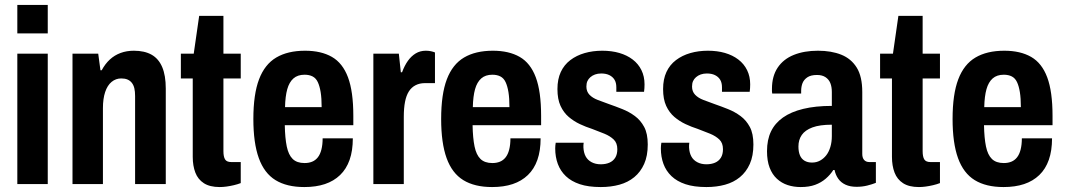

<svg xmlns="http://www.w3.org/2000/svg" viewBox="-20 -744 4305 776"><path d="M50 -609V-724H173V-609ZM50 0V-527H173V0Z M273 0V-527H377L386 -460H391Q405 -486 424 -503.5Q443 -521 467.5 -530Q492 -539 521 -539Q564 -539 592.5 -523Q621 -507 635.5 -473Q650 -439 650 -386V0H526V-356Q526 -374 523 -387Q520 -400 513 -409Q506 -418 495.5 -422.5Q485 -427 470 -427Q448 -427 431 -413Q414 -399 405 -372Q396 -345 396 -307V0Z M868 12Q828 12 804 -3.5Q780 -19 769.5 -46.5Q759 -74 759 -110V-427H711V-527H763L785 -680H883V-527H953V-427H883V-133Q883 -111 889.5 -100Q896 -89 915 -89H953V-4Q940 1 925 4.5Q910 8 895.5 10Q881 12 868 12Z M1210 12Q1139 12 1093.5 -16Q1048 -44 1026 -105Q1004 -166 1004 -263Q1004 -363 1027 -423.5Q1050 -484 1096.5 -511.5Q1143 -539 1213 -539Q1278 -539 1321.5 -514Q1365 -489 1386.5 -431.5Q1408 -374 1408 -276V-238H1131Q1132 -186 1139 -152Q1146 -118 1163 -101.5Q1180 -85 1211 -85Q1228 -85 1241.5 -90.5Q1255 -96 1264.5 -108Q1274 -120 1279 -139.5Q1284 -159 1284 -185H1406Q1406 -135 1393 -98Q1380 -61 1354.5 -36.5Q1329 -12 1293 0Q1257 12 1210 12ZM1132 -311H1280Q1280 -347 1276 -371.5Q1272 -396 1264.5 -412Q1257 -428 1243.5 -435Q1230 -442 1211 -442Q1183 -442 1166 -427Q1149 -412 1141 -383.5Q1133 -355 1132 -311Z M1489 0V-527H1592L1600 -452H1605Q1615 -479 1628.5 -498Q1642 -517 1660 -528Q1678 -539 1701 -539Q1712 -539 1721.5 -537Q1731 -535 1738 -532V-408H1697Q1676 -408 1659.5 -399.5Q1643 -391 1632.5 -374.5Q1622 -358 1617 -332.5Q1612 -307 1612 -272V0Z M1969 12Q1898 12 1852.5 -16Q1807 -44 1785 -105Q1763 -166 1763 -263Q1763 -363 1786 -423.5Q1809 -484 1855.5 -511.5Q1902 -539 1972 -539Q2037 -539 2080.5 -514Q2124 -489 2145.5 -431.5Q2167 -374 2167 -276V-238H1890Q1891 -186 1898 -152Q1905 -118 1922 -101.5Q1939 -85 1970 -85Q1987 -85 2000.5 -90.5Q2014 -96 2023.5 -108Q2033 -120 2038 -139.5Q2043 -159 2043 -185H2165Q2165 -135 2152 -98Q2139 -61 2113.5 -36.5Q2088 -12 2052 0Q2016 12 1969 12ZM1891 -311H2039Q2039 -347 2035 -371.5Q2031 -396 2023.5 -412Q2016 -428 2002.5 -435Q1989 -442 1970 -442Q1942 -442 1925 -427Q1908 -412 1900 -383.5Q1892 -355 1891 -311Z M2408 12Q2358 12 2323.5 0.5Q2289 -11 2267 -32Q2245 -53 2234.5 -81.5Q2224 -110 2224 -144Q2224 -149 2224.5 -155.5Q2225 -162 2226 -167H2339Q2338 -162 2338 -157.5Q2338 -153 2338 -148Q2339 -127 2347 -112Q2355 -97 2371 -88.5Q2387 -80 2408 -80Q2428 -80 2443 -86.5Q2458 -93 2466.5 -106.5Q2475 -120 2475 -141Q2475 -166 2460.5 -180Q2446 -194 2423 -203.5Q2400 -213 2373 -223Q2348 -231 2323.5 -242.5Q2299 -254 2278.5 -271.5Q2258 -289 2245.5 -316Q2233 -343 2233 -384Q2233 -424 2246.5 -453Q2260 -482 2285 -501Q2310 -520 2343 -529.5Q2376 -539 2414 -539Q2452 -539 2483 -530Q2514 -521 2537 -503.5Q2560 -486 2572.5 -460.5Q2585 -435 2585 -403Q2585 -396 2584.5 -387.5Q2584 -379 2583 -373H2471V-391Q2471 -410 2463.5 -422Q2456 -434 2442.5 -440.5Q2429 -447 2410 -447Q2396 -447 2385 -443Q2374 -439 2366 -432Q2358 -425 2354 -416Q2350 -407 2350 -394Q2350 -374 2362.5 -361Q2375 -348 2396 -340Q2417 -332 2442 -323Q2468 -314 2495.5 -303Q2523 -292 2546 -275Q2569 -258 2583.5 -231Q2598 -204 2598 -160Q2598 -114 2583.5 -81.5Q2569 -49 2543.5 -28Q2518 -7 2483.5 2.5Q2449 12 2408 12Z M2835 12Q2785 12 2750.5 0.5Q2716 -11 2694 -32Q2672 -53 2661.5 -81.5Q2651 -110 2651 -144Q2651 -149 2651.5 -155.5Q2652 -162 2653 -167H2766Q2765 -162 2765 -157.5Q2765 -153 2765 -148Q2766 -127 2774 -112Q2782 -97 2798 -88.5Q2814 -80 2835 -80Q2855 -80 2870 -86.5Q2885 -93 2893.5 -106.5Q2902 -120 2902 -141Q2902 -166 2887.5 -180Q2873 -194 2850 -203.5Q2827 -213 2800 -223Q2775 -231 2750.5 -242.5Q2726 -254 2705.5 -271.5Q2685 -289 2672.5 -316Q2660 -343 2660 -384Q2660 -424 2673.5 -453Q2687 -482 2712 -501Q2737 -520 2770 -529.5Q2803 -539 2841 -539Q2879 -539 2910 -530Q2941 -521 2964 -503.5Q2987 -486 2999.5 -460.5Q3012 -435 3012 -403Q3012 -396 3011.5 -387.5Q3011 -379 3010 -373H2898V-391Q2898 -410 2890.5 -422Q2883 -434 2869.5 -440.5Q2856 -447 2837 -447Q2823 -447 2812 -443Q2801 -439 2793 -432Q2785 -425 2781 -416Q2777 -407 2777 -394Q2777 -374 2789.5 -361Q2802 -348 2823 -340Q2844 -332 2869 -323Q2895 -314 2922.5 -303Q2950 -292 2973 -275Q2996 -258 3010.5 -231Q3025 -204 3025 -160Q3025 -114 3010.5 -81.5Q2996 -49 2970.5 -28Q2945 -7 2910.5 2.5Q2876 12 2835 12Z M3216 12Q3188 12 3163.5 4Q3139 -4 3120 -21.5Q3101 -39 3090.5 -66.5Q3080 -94 3080 -133Q3080 -179 3096 -212.5Q3112 -246 3144.5 -269Q3177 -292 3226.5 -304Q3276 -316 3342 -316V-372Q3342 -393 3336 -408Q3330 -423 3316.5 -432Q3303 -441 3282 -441Q3257 -441 3243 -431.5Q3229 -422 3223.5 -408Q3218 -394 3218 -376V-366H3101Q3100 -371 3100 -375Q3100 -379 3100 -385Q3100 -436 3123 -470.5Q3146 -505 3188 -522Q3230 -539 3286 -539Q3340 -539 3380 -523Q3420 -507 3442.5 -471Q3465 -435 3465 -372V-122Q3465 -106 3472.5 -97.5Q3480 -89 3494 -89H3520V-5Q3505 1 3485 6Q3465 11 3442 11Q3416 11 3397.5 2.5Q3379 -6 3368 -21.5Q3357 -37 3353 -57H3348Q3336 -38 3317.5 -22Q3299 -6 3274.5 3Q3250 12 3216 12ZM3262 -87Q3280 -87 3294.5 -95Q3309 -103 3319.5 -116.5Q3330 -130 3336 -150Q3342 -170 3342 -194V-240Q3293 -240 3263.5 -229Q3234 -218 3220.5 -198.5Q3207 -179 3207 -152Q3207 -131 3213 -116.5Q3219 -102 3231.5 -94.5Q3244 -87 3262 -87Z M3694 12Q3654 12 3630 -3.5Q3606 -19 3595.5 -46.5Q3585 -74 3585 -110V-427H3537V-527H3589L3611 -680H3709V-527H3779V-427H3709V-133Q3709 -111 3715.5 -100Q3722 -89 3741 -89H3779V-4Q3766 1 3751 4.5Q3736 8 3721.5 10Q3707 12 3694 12Z M4036 12Q3965 12 3919.5 -16Q3874 -44 3852 -105Q3830 -166 3830 -263Q3830 -363 3853 -423.5Q3876 -484 3922.5 -511.5Q3969 -539 4039 -539Q4104 -539 4147.5 -514Q4191 -489 4212.5 -431.5Q4234 -374 4234 -276V-238H3957Q3958 -186 3965 -152Q3972 -118 3989 -101.5Q4006 -85 4037 -85Q4054 -85 4067.5 -90.5Q4081 -96 4090.5 -108Q4100 -120 4105 -139.5Q4110 -159 4110 -185H4232Q4232 -135 4219 -98Q4206 -61 4180.5 -36.5Q4155 -12 4119 0Q4083 12 4036 12ZM3958 -311H4106Q4106 -347 4102 -371.5Q4098 -396 4090.5 -412Q4083 -428 4069.5 -435Q4056 -442 4037 -442Q4009 -442 3992 -427Q3975 -412 3967 -383.5Q3959 -355 3958 -311Z"/></svg>

Font: Archivo Condensed
Style: Bold
Weight: 700
Width: 3
Designer: Hector Gatti
Foundry: Omnibus-Type
Version: Version 2.001